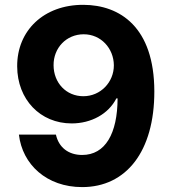

<svg xmlns="http://www.w3.org/2000/svg" viewBox="-20 -757 700 787"><path d="M322.1 -737.2C159.4 -737.9 49.7 -631.4 50.4 -485.1C50.8 -349.4 144.9 -251.1 273.8 -251.1C353.7 -251.1 424.7 -289.8 457 -353.7H462C461.6 -209.5 411.6 -121.8 316.8 -121.8C261 -121.8 220.9 -152.3 209.2 -205.3H57.5C71.7 -82.7 171.2 9.9 316.8 9.9C496.8 9.9 612.9 -135.7 612.6 -382.5C612.2 -646 471.6 -736.5 322.1 -737.2ZM199.6 -489.3C198.9 -560.4 251.8 -616.5 323.2 -616.5C393.8 -616.5 446 -558.9 446.7 -489.7C447.1 -420.1 392 -362.6 321.7 -362.6C250.7 -362.6 199.9 -418 199.6 -489.3Z"/></svg>

Font: GiG Sans
Style: Bold
Weight: 700
Designer: Andreas Faust
Version: Version 1.100;FEAKit 1.0